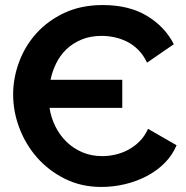

<svg xmlns="http://www.w3.org/2000/svg" viewBox="-20 -734 738 760"><path d="M679 -159Q662 -119 631.5 -88.5Q601 -58 561 -37Q521 -16 475 -5Q429 6 381 6Q302 6 237.5 -26Q173 -58 127.5 -109.5Q82 -161 57 -226.5Q32 -292 32 -360Q32 -425 55.5 -488.5Q79 -552 124 -602Q169 -652 235 -683Q301 -714 387 -714Q491 -714 562 -671Q633 -628 668 -559L562 -486Q548 -516 527.5 -536.5Q507 -557 483 -569Q459 -581 433 -586.5Q407 -592 383 -592Q338 -592 303 -577.5Q268 -563 243 -539Q218 -515 202.5 -483.5Q187 -452 180 -418H464V-307H176Q182 -268 199.5 -233Q217 -198 244 -172Q271 -146 306.5 -131Q342 -116 385 -116Q410 -116 436.5 -122Q463 -128 487.5 -141Q512 -154 532.5 -174.5Q553 -195 566 -224Z"/></svg>

Font: Oxford Sans
Style: Bold
Weight: 700
Designer: Matt McInerney, Pablo Impallari, Rodrigo Fuenzalida
Foundry: Matt McInerney, Pablo Impallari, Rodrigo Fuenzalida
Version: Version 3.000g; ttfautohint (v1.5) -l 8 -r 28 -G 28 -x 14 -D